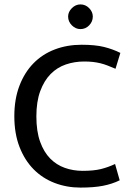

<svg xmlns="http://www.w3.org/2000/svg" viewBox="-20 -842 599 871"><path d="M355 -67Q405 -67 437.5 -75Q470 -83 502 -98L523 -24Q488 -7 446.5 1Q405 9 345 9Q283 9 228 -12Q173 -33 132.5 -74Q92 -115 68.5 -175.5Q45 -236 45 -315Q45 -392 68 -452.5Q91 -513 131.5 -554.5Q172 -596 228 -617.5Q284 -639 350 -639Q412 -639 452 -629Q492 -619 526 -602L504 -530Q485 -538 468.5 -544.5Q452 -551 435.5 -555Q419 -559 401.5 -561Q384 -563 362 -563Q318 -563 278.5 -549.5Q239 -536 209.5 -506Q180 -476 162.5 -428.5Q145 -381 145 -314Q145 -246 162 -199Q179 -152 207.5 -123Q236 -94 274 -80.5Q312 -67 355 -67ZM289 -767Q289 -788 306 -805Q323 -822 345 -822Q368 -822 384.5 -805Q401 -788 401 -767Q401 -744 384.5 -727Q368 -710 345 -710Q323 -710 306 -727Q289 -744 289 -767Z"/></svg>

Font: Mukta Vaani
Style: Regular
Weight: 400
Designer: Noopur Datye, Girish Dalvi, Yashodeep Gholap, Pallavi Karambelkar
Foundry: Ek Type
Version: Version 2.538;PS 1.000;hotconv 16.6.51;makeotf.lib2.5.65220;